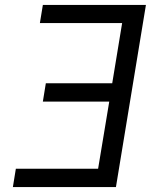

<svg xmlns="http://www.w3.org/2000/svg" viewBox="-20 -755 640 775"><path d="M32 0 44 -74H376L421 -345H153L165 -419H433L473 -662H141L153 -735H569L448 0Z"/></svg>

Font: Iosevka Extended Oblique
Style: Regular
Weight: 400
Width: 7
Italic angle: -9°
Monospace: yes
Designer: Belleve Invis
Foundry: Belleve Invis
Version: Version 32.0.1; ttfautohint (v1.8.4)